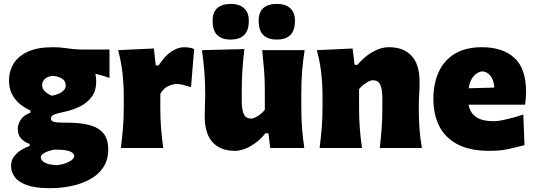

<svg xmlns="http://www.w3.org/2000/svg" viewBox="-20 -757 2737 982"><path d="M236.5 205.5Q160 205.5 116.5 189.5Q73 173.5 54.8 147.5Q36.5 121.5 36.5 91.5Q36.5 62.5 53 41.8Q69.5 21 91.8 8Q114 -5 131.5 -10V-21.5Q111.5 -25.5 91.2 -45Q71 -64.5 71 -97Q71 -122 86.2 -145Q101.5 -168 135.5 -180.5V-192Q109 -203.5 84 -223.2Q59 -243 42.5 -273.2Q26 -303.5 26 -346.5Q26 -392.5 49 -430.8Q72 -469 121.2 -492.2Q170.5 -515.5 250.5 -515.5Q280.5 -515.5 303 -512.5Q325.5 -509.5 350.2 -506.5Q375 -503.5 412 -503.5H540V-358.5Q503.5 -372 468 -379.5Q472 -361 472 -339.5Q472 -293.5 449.5 -262.5Q427 -231.5 390.2 -213Q353.5 -194.5 311 -185.5Q274.5 -178 257.5 -171.5Q240.5 -165 240.5 -150.5Q240.5 -137.5 257 -133.5Q273.5 -129.5 309.5 -129.5H328.5Q389 -129.5 435.2 -118Q481.5 -106.5 507.5 -77Q533.5 -47.5 533.5 7Q533.5 62.5 507 100.8Q480.5 139 436.8 162Q393 185 340.5 195.2Q288 205.5 236.5 205.5ZM245.5 -267.5Q259 -269.5 275.5 -275.8Q292 -282 304 -293Q316 -304 316 -320Q316 -343.5 296 -355.5Q276 -367.5 248.5 -369Q226.5 -367 211 -354.5Q195.5 -342 195.5 -321.5Q195.5 -301.5 211.5 -287.8Q227.5 -274 245.5 -267.5ZM271 87.5Q307 84 333.2 70.2Q359.5 56.5 359.5 41.5Q359.5 27 338.5 17.8Q317.5 8.5 269 8.5H257Q244.5 10.5 228.2 15.8Q212 21 200.2 29.2Q188.5 37.5 188.5 48Q188.5 62.5 208 74.2Q227.5 86 271 87.5Z M598 0Q605 -52.5 609 -102.2Q613 -152 613 -214.5V-264.5Q613 -322.5 606.8 -381Q600.5 -439.5 584 -500.5L767 -509L776.5 -422.5H791.5Q823.5 -472 856.8 -493.8Q890 -515.5 922 -515.5Q931.5 -515.5 946 -513.8Q960.5 -512 973 -506L957 -311.5Q938 -317.5 918 -322.5Q898 -327.5 885 -327.5Q864 -327.5 839.5 -316Q815 -304.5 800 -276.5V-204Q800 -149 803.8 -100.8Q807.5 -52.5 815 0Z M1181.5 14.5Q1107.5 14.5 1067.2 -29.5Q1027 -73.5 1027 -162.5Q1027 -195.5 1028.2 -220.2Q1029.5 -245 1029.5 -272.5Q1029.5 -345 1024.8 -396.5Q1020 -448 1013 -500.5L1230 -506Q1223.5 -453 1220 -402Q1216.5 -351 1216.5 -297V-242.5Q1216.5 -195.5 1227 -173Q1237.5 -150.5 1265 -150.5Q1278 -150.5 1299.5 -164.2Q1321 -178 1334.5 -195.5V-297Q1334.5 -351 1330.5 -399.5Q1326.5 -448 1321 -500.5H1538Q1530 -448 1525.5 -396.5Q1521 -345 1521 -272.5V-214.5Q1521 -152 1524.8 -102.2Q1528.5 -52.5 1536.5 0H1362L1353 -75.5H1338Q1307 -36.5 1264 -11Q1221 14.5 1181.5 14.5ZM1395.5 -554.5Q1351.5 -554.5 1327.2 -577.2Q1303 -600 1303 -652Q1303 -695.5 1327.2 -716.2Q1351.5 -737 1396.5 -737Q1440 -737 1464.2 -715.2Q1488.5 -693.5 1488.5 -651.5Q1488.5 -600 1464.2 -577.2Q1440 -554.5 1395.5 -554.5ZM1159.5 -554.5Q1115.5 -554.5 1091.5 -577.2Q1067.5 -600 1067.5 -652Q1067.5 -695.5 1091.8 -716.2Q1116 -737 1160.5 -737Q1204 -737 1228.2 -715.2Q1252.5 -693.5 1252.5 -651.5Q1252.5 -600 1228.2 -577.2Q1204 -554.5 1159.5 -554.5Z M1614.5 0Q1621.5 -52.5 1625.5 -102.2Q1629.5 -152 1629.5 -214.5V-264.5Q1629.5 -322.5 1623.2 -381Q1617 -439.5 1600.5 -500.5L1783.5 -509L1793.5 -425.5H1808.5Q1839.5 -464 1883 -489.8Q1926.5 -515.5 1970 -515.5Q2044 -515.5 2085 -471.5Q2126 -427.5 2126 -338Q2126 -305.5 2124 -273.8Q2122 -242 2122 -214.5Q2122 -152 2125.2 -102.2Q2128.5 -52.5 2138 0H1922.5Q1928.5 -52.5 1932 -100.8Q1935.5 -149 1935.5 -204V-254Q1935.5 -301 1924.8 -323.8Q1914 -346.5 1886.5 -346.5Q1873 -346.5 1851.5 -332.5Q1830 -318.5 1816.5 -301V-204Q1816.5 -149 1820.2 -100.8Q1824 -52.5 1831.5 0Z M2483 14.5Q2382 14.5 2318.8 -19.5Q2255.5 -53.5 2226 -113.2Q2196.5 -173 2196.5 -251Q2196.5 -328.5 2223.5 -388.2Q2250.5 -448 2305.8 -481.8Q2361 -515.5 2445 -515.5Q2552 -515.5 2611.2 -460.8Q2670.5 -406 2670.5 -289.5Q2670.5 -268.5 2669.2 -252.8Q2668 -237 2665.5 -221.5H2376.5Q2383.5 -180.5 2414.8 -158.8Q2446 -137 2506.5 -137Q2523 -137 2549 -142.2Q2575 -147.5 2603.5 -155.2Q2632 -163 2656.5 -171.5L2662.5 -14.5Q2630.5 -6.5 2586.8 4Q2543 14.5 2483 14.5ZM2447 -392Q2421.5 -389.5 2402.2 -367.2Q2383 -345 2377 -305.5L2508 -309Q2506 -347 2488.8 -368.8Q2471.5 -390.5 2447 -392Z"/></svg>

Font: Commissioner Flair ExtraBold
Style: Regular
Weight: 800
Designer: Kostas Bartsokas
Foundry: Kostas Bartsokas
Version: Version 1.000; ttfautohint (v1.8.3)